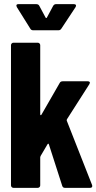

<svg xmlns="http://www.w3.org/2000/svg" viewBox="-20 -906 465 926"><path d="M33 -12V-688Q33 -693 36.5 -696.5Q40 -700 45 -700H162Q167 -700 170.5 -696.5Q174 -693 174 -688V-355Q174 -351 176 -350.5Q178 -350 180 -353L268 -506Q272 -514 283 -514H403Q410 -514 412.5 -510.5Q415 -507 411 -500L303 -331Q301 -327 302 -324L424 -14Q425 -12 425 -9Q425 0 414 0H293Q283 0 280 -10L216 -209Q215 -213 213 -213Q211 -213 209 -210L176 -154Q174 -150 174 -148V-12Q174 -7 170.5 -3.5Q167 0 162 0H45Q40 0 36.5 -3.5Q33 -7 33 -12ZM59 -879Q59 -886 69 -886H155Q166 -886 170 -877L200 -821Q203 -817 206 -821L236 -877Q241 -886 250 -886H337Q344 -886 346 -881.5Q348 -877 344 -871L276 -768Q271 -760 262 -760H140Q130 -760 126 -768L61 -872Q59 -878 59 -879Z"/></svg>

Font: Barlow Condensed
Style: Bold
Weight: 700
Width: 3
Designer: Jeremy Tribby
Foundry: Tribby Type
Version: Version 1.500